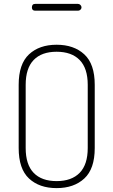

<svg xmlns="http://www.w3.org/2000/svg" viewBox="-20 -961 583 987"><path d="M76 -200V-525Q76 -632 129 -681.5Q182 -731 271 -731Q360 -731 413.5 -681.5Q467 -632 467 -525V-200Q467 -93 413.5 -43.5Q360 6 271 6Q182 6 129 -43.5Q76 -93 76 -200ZM431 -200V-525Q431 -610 389.5 -652.5Q348 -695 271 -695Q194 -695 153 -652.5Q112 -610 112 -525V-200Q112 -115 153 -72.5Q194 -30 271 -30Q348 -30 389.5 -72.5Q431 -115 431 -200ZM144 -923Q144 -941 161 -941H381Q388 -941 393.5 -935.5Q399 -930 399 -923Q399 -916 393.5 -911Q388 -906 381 -906H161Q144 -906 144 -923Z"/></svg>

Font: Dosis
Style: ExtraLight
Weight: 250
Designer: Edgar Tolentino, Pablo Impallari, Igino Marini
Foundry: Edgar Tolentino, Pablo Impallari, Igino Marini
Version: Version 1.007